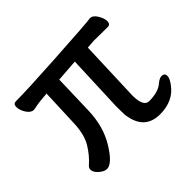

<svg xmlns="http://www.w3.org/2000/svg" viewBox="-124 -651 825 825"><g transform="rotate(-45 288.5 -238.0)"><path d="M101.1 17.1Q85 17.1 66.4 1Q47.9 -15.1 47.9 -30.8Q47.9 -41 55.2 -47.9Q89.8 -78.1 113.5 -118.2Q137.2 -158.2 139.2 -226.1L146 -396Q95.2 -392.1 82.5 -389.2Q69.8 -386.2 58.1 -384.8Q41 -384.8 27.1 -405.8Q13.2 -426.8 13.2 -448.2Q13.2 -465.8 29.8 -465.8Q99.1 -465.8 268.1 -476.1Q481 -488.8 506.8 -493.2Q523.9 -493.2 537.4 -471.2Q550.8 -449.2 550.8 -432.1Q550.8 -412.1 534.2 -412.1L450.2 -413.1L411.1 -410.2L400.9 -128.9Q400.9 -61 435.1 -61Q491.2 -61 519 -85.9Q536.1 -100.1 548.8 -100.1Q566.9 -100.1 566.9 -82Q566.9 -67.9 550.8 -45.9Q509.8 12.2 428.2 12.2Q333 12.2 319.8 -92.8Q318.8 -108.9 318.8 -148.9L329.1 -407.2L227.1 -399.9Q224.1 -312 221.7 -217.5Q219.2 -123 176 -53Q132.8 17.1 101.1 17.1Z"/></g></svg>

Font: LXGW WenKai Screen
Style: Regular
Weight: 400
Designer: LXGW / Fontworks Inc.
Foundry: LXGW / Fontworks Inc.
Version: Version 1.510;January 18,2025